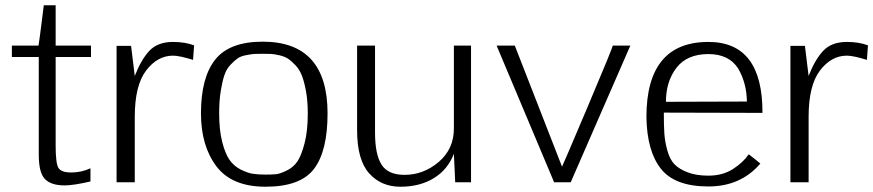

<svg xmlns="http://www.w3.org/2000/svg" viewBox="-20 -691 3311 728"><path d="M25 -518H126Q130 -543 136.5 -595Q143 -647 146 -671H191V-518H325V-475H191V-139Q191 -72 201.5 -54.5Q212 -37 250 -37Q289 -37 323 -53V-3Q259 12 225 12Q174 12 150.5 -12Q127 -36 127 -104V-475H25Z M491 0H422V-517H477L491 -403Q515 -465 546.5 -498.5Q578 -532 636 -532Q682 -532 716 -519L712 -464Q660 -480 636 -480Q577 -480 534 -423.5Q491 -367 491 -248Z M811 -261Q811 -198 822.5 -153Q834 -108 850.5 -84.5Q867 -61 893 -48Q919 -35 939 -32Q959 -29 987 -29Q1012 -29 1027 -30.5Q1042 -32 1067.5 -44.5Q1093 -57 1108 -79.5Q1123 -102 1135 -148.5Q1147 -195 1147 -261Q1147 -307 1140.5 -343.5Q1134 -380 1125 -403.5Q1116 -427 1100.5 -443.5Q1085 -460 1072 -468.5Q1059 -477 1039 -481.5Q1019 -486 1007.5 -486.5Q996 -487 976 -487Q955 -487 945 -486.5Q935 -486 914 -482Q893 -478 881.5 -470Q870 -462 854.5 -446Q839 -430 831 -406.5Q823 -383 817 -346Q811 -309 811 -261ZM976 -533Q1222 -533 1222 -261Q1222 -118 1170.5 -50.5Q1119 17 987 17Q859 17 800.5 -60.5Q742 -138 742 -261Q742 -397 796 -465Q850 -533 976 -533Z M1402 -518V-188Q1402 -106 1426.5 -67Q1451 -28 1514 -28Q1586 -28 1643.5 -77Q1701 -126 1701 -204V-518H1766V0H1706L1701 -108Q1678 -48 1625 -15.5Q1572 17 1498 17Q1425 17 1379.5 -34Q1334 -85 1334 -197V-518Z M1863 -518H1932L2111 -59Q2112 -59 2209 -288Q2306 -517 2303 -518H2370L2144 0H2081Z M2505 -305 2812 -306Q2811 -376 2779 -431Q2744 -486 2666 -486Q2585 -486 2545 -434Q2505 -382 2505 -305ZM2666 -25Q2720 -25 2759 -50Q2798 -75 2819 -106Q2832 -96 2842 -88Q2852 -80 2856 -76.5Q2860 -73 2863 -71Q2789 16 2666 16Q2539 16 2486 -51Q2433 -118 2431 -247Q2431 -532 2666 -532Q2872 -532 2871 -263L2497 -264Q2497 -215 2499 -184.5Q2501 -154 2510.5 -120Q2520 -86 2537.5 -68Q2555 -50 2587.5 -37.5Q2620 -25 2666 -25Z M3046 0H2977V-517H3032L3046 -403Q3070 -465 3101.5 -498.5Q3133 -532 3191 -532Q3237 -532 3271 -519L3267 -464Q3215 -480 3191 -480Q3132 -480 3089 -423.5Q3046 -367 3046 -248Z"/></svg>

Font: Afta sans
Style: Regular
Weight: 400
Designer: par.qink
Foundry: Oriol Esparraguera Font
Version: Version 1.000